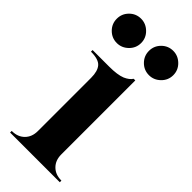

<svg xmlns="http://www.w3.org/2000/svg" viewBox="-259 -795 836 836"><g transform="rotate(45 159.0 -377.0)"><path d="M258 -604Q227 -604 205 -626Q183 -648 183 -679Q183 -710 205 -732Q227 -754 258 -754Q288 -754 310.5 -732Q333 -710 333 -679Q333 -648 310.5 -626Q288 -604 258 -604ZM60 -604Q29 -604 7 -626Q-15 -648 -15 -679Q-15 -710 7 -732Q29 -754 60 -754Q90 -754 112.5 -732Q135 -710 135 -679Q135 -648 112.5 -626Q90 -604 60 -604ZM7 0V-10H8Q44 -10 66 -32Q88 -54 88 -90V-418Q88 -459 71 -478.5Q54 -498 7 -498V-508H109Q160 -508 187 -519Q212 -530 222 -546H232V-90Q232 -54 254 -32Q276 -10 312 -10H313V0Z"/></g></svg>

Font: Gloock
Style: Regular
Weight: 400
Designer: Duarte Pinto
Foundry: Duarte Pinto
Version: Version 1.000